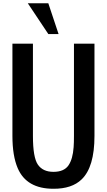

<svg xmlns="http://www.w3.org/2000/svg" viewBox="-20 -1141 651 1170"><path d="M305.7 9.3Q141.6 9.3 87.9 -116.2Q55.7 -191.4 55.7 -312.5V-875H180.7V-312.5Q180.7 -181.2 210.9 -137.7Q241.2 -93.8 305.7 -93.8Q369.6 -93.8 397 -132.8Q423.8 -171.9 428.7 -244.6Q430.7 -272 430.7 -312.5V-875H555.7V-312.5Q555.7 -123 477.5 -47.9Q418 9.8 305.7 9.3ZM274.4 -933.6 149.4 -1121.1H274.4L336.9 -933.6Z"/></svg>

Font: Oswald-Regular
Style: Regular
Weight: 400
Designer: vernon adams
Foundry: vernon adams
Version: Version 2.002; ttfautohint (v0.92.18-e454-dirty) -l 8 -r 50 